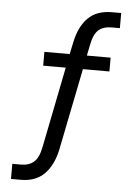

<svg xmlns="http://www.w3.org/2000/svg" viewBox="-61 -773 697 1011"><g transform="rotate(5 288.0 -267.5)"><path d="M36 193V113H83Q124 113 150 90.5Q176 68 187 11L275 -430L291 -416H153V-489H301L283 -472L300 -552Q317 -636 363 -682Q409 -728 489 -728H538V-648H495Q451 -648 425.5 -626Q400 -604 389 -546L374 -472L360 -489H503V-416H347L366 -431L276 17Q258 101 212 147Q166 193 88 193Z"/></g></svg>

Font: Nunitoga
Style: Medium
Weight: 500
Designer: Vernon Adams
Foundry: Vernon Adams
Version: Version 1.0